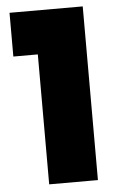

<svg xmlns="http://www.w3.org/2000/svg" viewBox="-53 -768 493 805"><g transform="rotate(-5 193.5 -365.5)"><path d="M121.1 0V-546.9H18.1V-731H326.2V0Z"/></g></svg>

Font: Poppins ExtraBold
Style: Regular
Weight: 800
Designer: Ninad Kale (Devanagari), Jonny Pinhorn (Latin)
Foundry: Indian Type Foundry
Version: Version 3.200;PS 1.000;hotconv 16.6.54;makeotf.lib2.5.65590